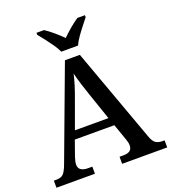

<svg xmlns="http://www.w3.org/2000/svg" viewBox="-163 -1052 1047 1173"><g transform="rotate(-20 360.5 -465.5)"><path d="M1 0V-46H18Q47 -46 62.5 -60.5Q78 -75 95 -122L316 -714H413L634 -105Q646 -70 662.5 -58Q679 -46 706 -46H721V0H428V-46H456Q481 -46 495.5 -56.5Q510 -67 510 -91Q510 -100 508 -109.5Q506 -119 502 -130L464 -238H207L172 -139Q168 -127 165 -114Q162 -101 162 -91Q162 -68 178 -57Q194 -46 221 -46H251V0ZM227 -291H445L386 -463Q372 -503 359.5 -543Q347 -583 338 -619Q330 -584 319 -548.5Q308 -513 292 -470ZM313 -771Q303 -794 284.5 -820.5Q266 -847 246 -873Q226 -899 210 -918V-931H259Q285 -914 315 -888.5Q345 -863 367 -840Q390 -863 420 -888.5Q450 -914 476 -931H525V-918Q510 -899 489.5 -873Q469 -847 450.5 -820.5Q432 -794 422 -771Z"/></g></svg>

Font: Noto Serif Tibetan Medium
Style: Regular
Weight: 500
Designer: Monotype Design Team
Foundry: Monotype Imaging Inc.
Version: Version 2.103; ttfautohint (v1.8.4.7-5d5b)